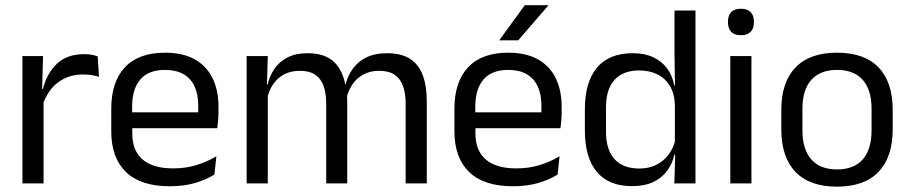

<svg xmlns="http://www.w3.org/2000/svg" viewBox="-20 -703 3488 736"><path d="M143 -298.5 124.5 -361 144.5 -362Q160.5 -424 199.5 -459.8Q238.5 -495.5 303 -495.5Q319 -495.5 331.8 -493Q344.5 -490.5 354.5 -487L359.5 -408.5Q347 -412.5 331.8 -415Q316.5 -417.5 298 -417.5Q243 -417.5 202.2 -387Q161.5 -356.5 143 -298.5ZM147 0H66V-488H145L141 -344L147 -338Z M631 11Q519.5 11 463 -43.5Q406.5 -98 406.5 -199.5V-286.5Q406.5 -389.5 459 -445.2Q511.5 -501 612.5 -501Q680.5 -501 726 -475.8Q771.5 -450.5 794.5 -404Q817.5 -357.5 817.5 -293V-275Q817.5 -259 816.2 -243Q815 -227 813 -211.5H738.5Q739.5 -235.5 739.8 -257Q740 -278.5 740 -296.5Q740 -341 725.8 -371.8Q711.5 -402.5 683.2 -418.8Q655 -435 612.5 -435Q549.5 -435 518 -398.5Q486.5 -362 486.5 -294V-247.5L487 -237.5V-191Q487 -160.5 496 -136Q505 -111.5 524.2 -93.8Q543.5 -76 573.2 -66.8Q603 -57.5 644 -57.5Q691.5 -57.5 732.5 -70Q773.5 -82.5 809.5 -104L802 -34Q769.5 -13.5 726.5 -1.2Q683.5 11 631 11ZM796 -211.5H449V-272.5H796Z M1616 0H1535V-305.5Q1535 -344 1525.2 -372.2Q1515.5 -400.5 1493.2 -416Q1471 -431.5 1433.5 -431.5Q1398 -431.5 1372 -417Q1346 -402.5 1330 -378.2Q1314 -354 1307.5 -323L1295 -380.5H1305Q1313 -412 1332 -439Q1351 -466 1383.5 -482.5Q1416 -499 1464 -499Q1518.5 -499 1551.8 -477.5Q1585 -456 1600.5 -414.8Q1616 -373.5 1616 -314.5ZM1006.5 0H925.5V-488H1006.5L1003 -371L1006.5 -366ZM1311 0H1230.5V-305.5Q1230.5 -344 1220.8 -372.2Q1211 -400.5 1189 -416Q1167 -431.5 1129.5 -431.5Q1093.5 -431.5 1067.5 -417Q1041.5 -402.5 1025.5 -377.8Q1009.5 -353 1003 -321.5L988 -379H1006Q1013.5 -412 1032 -439.2Q1050.5 -466.5 1082.2 -482.8Q1114 -499 1159.5 -499Q1227 -499 1262.2 -464Q1297.5 -429 1306.5 -362Q1309 -352 1310 -340.2Q1311 -328.5 1311 -317Z M1946.5 11Q1835 11 1778.5 -43.5Q1722 -98 1722 -199.5V-286.5Q1722 -389.5 1774.5 -445.2Q1827 -501 1928 -501Q1996 -501 2041.5 -475.8Q2087 -450.5 2110 -404Q2133 -357.5 2133 -293V-275Q2133 -259 2131.8 -243Q2130.5 -227 2128.5 -211.5H2054Q2055 -235.5 2055.2 -257Q2055.5 -278.5 2055.5 -296.5Q2055.5 -341 2041.2 -371.8Q2027 -402.5 1998.8 -418.8Q1970.5 -435 1928 -435Q1865 -435 1833.5 -398.5Q1802 -362 1802 -294V-247.5L1802.5 -237.5V-191Q1802.5 -160.5 1811.5 -136Q1820.5 -111.5 1839.8 -93.8Q1859 -76 1888.8 -66.8Q1918.5 -57.5 1959.5 -57.5Q2007 -57.5 2048 -70Q2089 -82.5 2125 -104L2117.5 -34Q2085 -13.5 2042 -1.2Q1999 11 1946.5 11ZM2111.5 -211.5H1764.5V-272.5H2111.5ZM1894.5 -549.5 1991.5 -683H2081.5V-681.5L1966.5 -548.5H1894.5Z M2402 10.5Q2314 10.5 2268 -44Q2222 -98.5 2222 -203V-283.5Q2222 -388.5 2268.5 -443.8Q2315 -499 2405.5 -499Q2450.5 -499 2483.5 -483.8Q2516.5 -468.5 2537 -441Q2557.5 -413.5 2564.5 -376H2591L2567 -301.5Q2565.5 -344.5 2547.8 -373.8Q2530 -403 2499.8 -418Q2469.5 -433 2430.5 -433Q2368.5 -433 2335.8 -397Q2303 -361 2303 -291V-198Q2303 -129 2335.8 -93Q2368.5 -57 2430.5 -57Q2467.5 -57 2496 -71.2Q2524.5 -85.5 2543.2 -110.8Q2562 -136 2569 -168L2589 -110H2565Q2558 -77 2538.2 -49.5Q2518.5 -22 2485.2 -5.8Q2452 10.5 2402 10.5ZM2646 0H2565L2568.5 -118L2567 -144V-348L2567.5 -365L2565.5 -503.5V-662.5H2646Z M2860.5 0H2779.5V-488H2860.5ZM2820 -568Q2795 -568 2782.8 -581.2Q2770.5 -594.5 2770.5 -617.5V-620Q2770.5 -643.5 2782.8 -656.5Q2795 -669.5 2820 -669.5Q2845 -669.5 2857.5 -656.5Q2870 -643.5 2870 -620V-617.5Q2870 -594 2857.5 -581Q2845 -568 2820 -568Z M3188.5 12.5Q3083.5 12.5 3029.2 -44.2Q2975 -101 2975 -207.5V-282Q2975 -388 3029.5 -444.5Q3084 -501 3188.5 -501Q3293.5 -501 3347.8 -444.5Q3402 -388 3402 -282V-207.5Q3402 -101 3347.8 -44.2Q3293.5 12.5 3188.5 12.5ZM3188.5 -53.5Q3253.5 -53.5 3287.2 -92Q3321 -130.5 3321 -203V-286.5Q3321 -358.5 3287.2 -396.8Q3253.5 -435 3188.5 -435Q3124 -435 3090 -396.8Q3056 -358.5 3056 -286.5V-203Q3056 -130.5 3090 -92Q3124 -53.5 3188.5 -53.5Z"/></svg>

Font: Anek Devanagari
Style: Regular
Weight: 400
Designer: Kailash Malviya (Devanagari) & Yesha Goshar (Latin)
Foundry: Ek Type
Version: Version 1.003